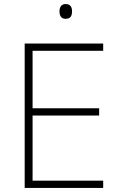

<svg xmlns="http://www.w3.org/2000/svg" viewBox="-20 -929 591 949"><path d="M304 -909C283 -909 274 -893 274 -873C274 -851 283 -836 304 -836C329 -836 336 -851 336 -873C336 -893 329 -909 304 -909ZM490 0V-36H141V-358H470V-394H141V-678H490V-714H102V0Z"/></svg>

Font: Noto Sans Telugu ExtraLight
Style: Regular
Weight: 200
Designer: Jelle Bosma - Monotype Design Team
Foundry: Monotype Imaging Inc.
Version: Version 2.005